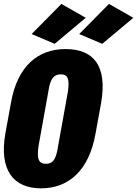

<svg xmlns="http://www.w3.org/2000/svg" viewBox="-23 -977 718 1005"><path d="M191.9 8.8C336.9 8.8 443.8 -85.4 477.5 -280.3L506.3 -438C540 -632.8 466.8 -720.2 320.3 -720.2C177.2 -720.2 67.9 -632.8 34.2 -438L5.4 -280.3C-29.3 -85.4 47.9 8.8 191.9 8.8ZM217.8 -119.6C180.7 -119.6 168.5 -142.1 178.7 -212.9L230 -497.6C239.3 -564.5 258.3 -587.9 295.4 -587.9C332 -587.9 341.8 -564.5 332.5 -497.6L281.2 -212.9C271 -142.1 253.4 -119.6 217.8 -119.6ZM263.2 -747.6 425.8 -883.8 298.3 -956.5 142.6 -798.8ZM512.2 -747.6 674.8 -883.8 547.4 -956.5 391.6 -798.8Z"/></svg>

Font: Roboto Flex Super Cond Black
Style: Italic
Weight: 900
Width: 3
Italic angle: -10°
Designer: Berlow after Robertson
Foundry: Google
Version: Version 3.200;Glyphs 3.3 (3311)